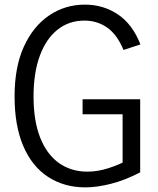

<svg xmlns="http://www.w3.org/2000/svg" viewBox="-20 -799 685 830"><path d="M510 -54V-321L526 -305H337V-370H586V-54Q521 -20 460 -4.5Q399 11 349 11Q257 11 187.5 -34.5Q118 -80 80.5 -168Q43 -256 43 -382Q43 -509 83 -597Q123 -685 192 -732Q261 -779 347 -779Q427 -779 490 -736.5Q553 -694 587 -607L514 -583Q486 -650 443 -680Q400 -710 345 -710Q278 -710 228.5 -670.5Q179 -631 152 -557.5Q125 -484 125 -382Q125 -277 153.5 -204.5Q182 -132 234.5 -94.5Q287 -57 358 -57Q402 -57 449 -72Q496 -87 551 -116Z"/></svg>

Font: Yaldevi ExtraLight
Style: Regular
Weight: 400
Version: Version 1.100